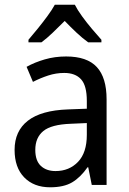

<svg xmlns="http://www.w3.org/2000/svg" viewBox="-20 -786 548 816"><path d="M261 -546Q350 -546 391.5 -501Q433 -456 433 -364V0H370L355 -75H352Q322 -32 286.5 -11Q251 10 193 10Q124 10 83 -32Q42 -74 42 -149Q42 -229 98.5 -273Q155 -317 269 -321L349 -324V-357Q349 -422 324.5 -449Q300 -476 253 -476Q218 -476 184.5 -465Q151 -454 120 -438L93 -502Q127 -521 170 -533.5Q213 -546 261 -546ZM281 -260Q198 -257 164 -229Q130 -201 130 -149Q130 -103 153.5 -81Q177 -59 216 -59Q274 -59 311.5 -98Q349 -137 349 -213V-263ZM298 -766Q309 -744 329 -716.5Q349 -689 371 -663Q393 -637 411 -617V-606H355Q331 -623 305.5 -647Q280 -671 255 -697Q229 -671 204 -647Q179 -623 156 -606H101V-617Q119 -638 140.5 -664.5Q162 -691 181.5 -717.5Q201 -744 213 -766Z"/></svg>

Font: Noto Sans Gurmukhi UI SemiCondensed
Style: Regular
Weight: 400
Width: 4
Designer: Jelle Bosma - Monotype Design Team
Foundry: Monotype Imaging Inc.
Version: Version 2.004; ttfautohint (v1.8.4.7-5d5b)